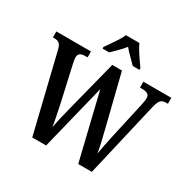

<svg xmlns="http://www.w3.org/2000/svg" viewBox="-199 -1125 1315 1320"><g transform="rotate(30 459.0 -465.5)"><path d="M75 -614Q67 -646 53 -656.5Q39 -667 14 -667H3V-714H278V-667H257Q206 -667 206 -626Q206 -617 208.5 -602Q211 -587 214 -574L277 -294Q285 -253 294.5 -208.5Q304 -164 308 -130Q315 -166 324 -206Q333 -246 345 -291L451 -707H528L630 -297Q642 -248 652 -205.5Q662 -163 667 -128Q673 -163 681 -202.5Q689 -242 699 -288L761 -566Q764 -579 767 -597.5Q770 -616 770 -626Q770 -648 756 -657.5Q742 -667 714 -667H694V-714H916V-667H899Q874 -667 860 -653Q846 -639 834 -589L697 0H589L463 -522L334 0H224ZM337 -784Q350 -803 368.5 -829Q387 -855 404 -882Q421 -909 430 -931H537Q547 -909 563.5 -882Q580 -855 598.5 -829Q617 -803 630 -784V-771H577Q557 -792 530 -818Q503 -844 483 -869Q464 -844 437 -818Q410 -792 390 -771H337Z"/></g></svg>

Font: Noto Serif Condensed SemiBold
Style: Regular
Weight: 600
Width: 3
Designer: Monotype Design Team
Foundry: Monotype Imaging Inc.
Version: Version 2.013